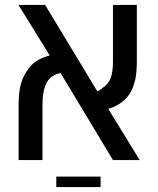

<svg xmlns="http://www.w3.org/2000/svg" viewBox="-20 -651 643 781"><path d="M55.7 0V-223.1Q55.7 -251.5 58.6 -275.9Q61.5 -300.3 69.1 -322Q76.7 -343.8 91.3 -365.2Q104.5 -386.7 127.2 -401.9Q149.9 -417 182.1 -425.3L55.2 -630.9H163.6L376 -279.3Q381.8 -282.2 387 -285.4Q392.1 -288.6 396.5 -293Q419.9 -308.1 429.7 -332.5Q439.5 -356.9 439.5 -399.9V-630.9H536.6V-400.4Q536.6 -360.4 530.8 -330.3Q524.9 -300.3 511.2 -275.9Q499.5 -254.4 476.3 -236.1Q453.1 -217.8 420.4 -208L548.3 0H439.5L226.6 -353.5Q211.4 -352.1 192.6 -340.3Q173.8 -328.6 164.1 -301.8Q152.8 -272.9 152.8 -223.1V0ZM209 109.9V67.4H389.2V109.9Z"/></svg>

Font: Open Sans Medium
Style: Regular
Weight: 500
Designer: Monotype Design Team
Foundry: Monotype Imaging Inc.
Version: Version 3.000